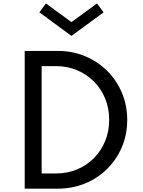

<svg xmlns="http://www.w3.org/2000/svg" viewBox="-20 -1130 855 1150"><path d="M128 0H326Q414 0 489.8 -31.2Q565.5 -62.5 622.2 -118.8Q679 -175 710.5 -250Q742 -325 742 -412Q742 -499 710.2 -574.2Q678.5 -649.5 621.8 -705.8Q565 -762 489.5 -793.5Q414 -825 326 -825H128ZM229.5 -91V-734H316Q383.5 -734 441.5 -709.5Q499.5 -685 542.8 -641.5Q586 -598 610 -539.5Q634 -481 634 -412.5Q634 -344 610 -285.5Q586 -227 542.8 -183.2Q499.5 -139.5 441.5 -115.2Q383.5 -91 316 -91ZM408 -915 600.5 -1056 561 -1109.5 408 -997.5 255 -1109.5 216 -1056Z"/></svg>

Font: Spartan Medium
Style: Regular
Weight: 500
Designer: Matt Bailey, Mirko Velimirovic
Foundry: Matt Bailey
Version: Version 1.003; ttfautohint (v1.8.3)